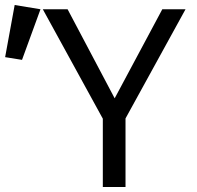

<svg xmlns="http://www.w3.org/2000/svg" viewBox="-146 -743 781 763"><path d="M591.3 -706.2 352.8 -272.3V0H262.6V-271.3L24.1 -706.2H122.6L309.7 -352.3L499 -706.2ZM-125.6 -515.9 -87.7 -723.1 14.9 -706.2 -58.5 -505.1Z"/></svg>

Font: Fira Code
Style: Regular
Weight: 400
Designer: Carrois Corporate, Edenspiekermann AG, Nikita Prokopov
Foundry: Carrois Corporate, Edenspiekermann AG, Nikita Prokopov
Version: Version 5.002